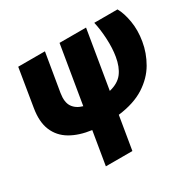

<svg xmlns="http://www.w3.org/2000/svg" viewBox="-165 -730 1172 1149"><g transform="rotate(-30 420.5 -156.0)"><path d="M95.2 -545.5H279.8L235.8 -282.7Q226.2 -223 247.7 -190.9Q269.2 -158.7 314.3 -146.3L380.7 -545.5H563.9L497.5 -146Q560 -161.2 590 -201Q620 -240.8 630.7 -305.4Q639.9 -359.7 636.5 -426Q633.2 -492.2 620.7 -545.5H781.2Q804.3 -505 815.2 -440.9Q826 -376.8 813.9 -305.4Q801.8 -231.9 763.8 -166.4Q725.9 -100.9 654.8 -55Q583.8 -9.2 472.7 4.6L434.7 233H251.4L289.4 4.3Q204.5 -7.1 146.3 -41.4Q88.1 -75.6 62.9 -135.8Q37.6 -196 52.6 -285.5Z"/></g></svg>

Font: Inter UI Black
Style: Italic
Weight: 900
Italic angle: -9.39999°
Designer: Rasmus Andersson
Foundry: rsms
Version: 3.2;8d6f07862